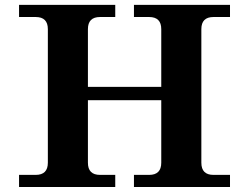

<svg xmlns="http://www.w3.org/2000/svg" viewBox="-20 -752 998 772"><path d="M904.8 0H518.6V-48.8H579.6Q628.4 -48.8 628.4 -97.7V-349.1H333.5V-97.7Q333.5 -48.8 382.3 -48.8H443.4V0H56.6V-48.8H123.5Q172.4 -48.8 172.4 -97.7V-634.8Q172.4 -683.6 123.5 -683.6H56.6V-732.4H443.4V-683.6H382.3Q333.5 -683.6 333.5 -634.8V-402.8H628.4V-634.8Q628.4 -683.6 579.6 -683.6H518.6V-732.4H904.8V-683.6H838.4Q789.6 -683.6 789.6 -634.8V-97.7Q789.6 -48.8 838.4 -48.8H904.8Z"/></svg>

Font: Munson
Style: Bold
Weight: 700
Designer: Paul James MIller
Foundry: High-Logic / Made with FontCreator
Version: Version 2.10;May 5, 2019;FontCreator 11.5.0.2430 64-bit